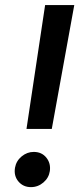

<svg xmlns="http://www.w3.org/2000/svg" viewBox="-20 -748 332 775"><path d="M86.9 -227.5 162.1 -727.5H279.8L189 -227.5ZM105 7.3Q73.7 7.3 54.4 -15.4Q35.2 -38.1 40.5 -70.8Q45.4 -98.6 67.4 -116.7Q89.4 -134.8 116.2 -134.8Q148.4 -134.8 167 -111.8Q185.5 -88.9 181.2 -57.6Q177.2 -30.3 155.3 -11.5Q133.3 7.3 105 7.3Z"/></svg>

Font: Inter 17pt Medium
Style: Italic
Weight: 500
Italic angle: -9.3988°
Version: Version 4.001;git-66647c0bb